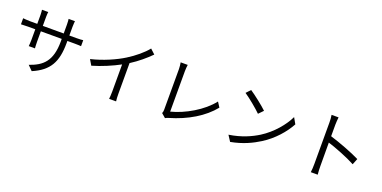

<svg xmlns="http://www.w3.org/2000/svg" viewBox="-15 -1638 5030 2531"><g transform="rotate(20 2500.0 -372.5)"><path d="M723 -574V-696C723 -734 727 -767 728 -777H639C641 -767 644 -734 644 -696V-574H351V-699C351 -733 354 -761 356 -770H268C269 -761 273 -730 273 -699V-574H172C131 -574 82 -579 73 -580V-495C84 -496 129 -498 172 -498H273V-349C273 -312 269 -269 268 -260H355C354 -269 351 -313 351 -349V-498H644V-463C644 -185 533 -90 352 -28L417 37C646 -61 723 -203 723 -470V-498H825C869 -498 905 -496 916 -495V-579C902 -577 869 -574 825 -574Z M1795 -782C1739 -710 1634 -623 1532 -560C1422 -491 1252 -415 1085 -376L1131 -299C1262 -337 1400 -396 1507 -454V-76C1507 -38 1504 12 1501 31H1599C1595 11 1593 -38 1593 -76V-504C1696 -569 1792 -651 1861 -721Z M2280 18C2296 8 2311 3 2322 0C2571 -72 2777 -196 2907 -357L2862 -427C2738 -266 2506 -134 2315 -86V-653C2315 -682 2318 -719 2322 -744H2223C2227 -724 2232 -679 2232 -653V-81C2232 -61 2229 -48 2222 -32Z M3221 -719 3164 -658C3239 -608 3361 -506 3412 -455L3474 -519C3421 -571 3287 -676 3221 -719ZM3141 -63 3194 19C3361 -12 3487 -73 3587 -136C3738 -231 3855 -367 3923 -492L3875 -577C3817 -454 3695 -306 3541 -209C3446 -150 3316 -89 3141 -63Z M4847 -342C4742 -395 4552 -467 4420 -507V-670C4420 -700 4424 -743 4427 -774H4329C4335 -743 4337 -698 4337 -670V-88C4337 -51 4335 -2 4330 30H4427C4423 -3 4421 -57 4421 -88L4420 -418C4531 -383 4704 -316 4813 -257Z"/></g></svg>

Font: Noto Sans T Chinese Regular
Style: Regular
Weight: 400
Designer: Ryoko NISHIZUKA (kana & ideographs); Paul D. Hunt (Latin, Greek & Cyrillic); Wenlong ZHANG (bopomofo); Sandoll Communica
Foundry: Adobe Systems Incorporated
Version: Version 1.000;PS 1;hotconv 1.0.78;makeotf.lib2.5.61930